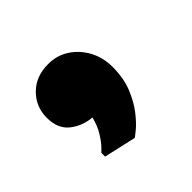

<svg xmlns="http://www.w3.org/2000/svg" viewBox="-82 -275 472 472"><g transform="rotate(-45 154.5 -38.5)"><path d="M31 -87Q31 -125 57.5 -151.5Q84 -178 127 -178Q157 -178 181 -162.5Q205 -147 219.5 -120.5Q234 -94 234 -61Q234 -22 222 7.5Q210 37 194 57.5Q178 78 164.5 89Q151 100 149 101L65 82V69Q65 69 74 60Q83 51 94 33.5Q105 16 111 -8Q78 -11 54.5 -30Q31 -49 31 -87Z"/></g></svg>

Font: Kufam ExtraBold
Style: Italic
Weight: 800
Italic angle: -11°
Designer: Artur Schmal
Foundry: Original Type
Version: Version 1.301; ttfautohint (v1.8.3)